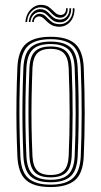

<svg xmlns="http://www.w3.org/2000/svg" viewBox="-20 -757 412 784"><path d="M186.5 6.8Q117 6.8 85.5 -22.4Q54 -51.5 51 -118.8Q48.5 -176.8 47.5 -235Q46.5 -293.2 47.4 -354.1Q48.2 -415 51 -480.8Q54 -550.8 87 -578.8Q120 -606.8 186.5 -606.8Q254.5 -606.8 286.8 -578.1Q319 -549.5 322 -480.2Q325.8 -386.2 325.8 -295.2Q325.8 -204.2 322 -118.8Q319 -48.8 285.9 -21Q252.8 6.8 186.5 6.8ZM186.5 -3Q248 -3 277.4 -29.4Q306.8 -55.8 309.8 -119.2Q313.2 -199.8 313.5 -289.8Q313.8 -379.8 309.8 -480Q307 -544.5 277.4 -570.8Q247.8 -597 186.5 -597Q124.2 -597 95.1 -570.2Q66 -543.5 63.2 -480Q60.5 -413.5 59.6 -353Q58.8 -292.5 59.8 -235Q60.8 -177.5 63.2 -119.2Q65.8 -56.5 95 -29.8Q124.2 -3 186.5 -3ZM186.5 -12.8Q129.5 -12.8 103.9 -37.8Q78.2 -62.8 75.5 -119.8Q73 -179.2 72 -236.6Q71 -294 71.9 -353.6Q72.8 -413.2 75.5 -479.5Q78.2 -538.2 104.6 -562.8Q131 -587.2 186.5 -587.2Q241 -587.2 268 -563.4Q295 -539.5 297.2 -479.5Q300 -417.2 300.8 -357.2Q301.5 -297.2 300.8 -238.2Q300 -179.2 297.2 -120Q295 -61 268.1 -36.9Q241.2 -12.8 186.5 -12.8ZM186.5 -22.8Q237 -22.8 259.9 -45.5Q282.8 -68.2 285 -120.8Q288.8 -208 288.9 -293.2Q289 -378.5 285 -479Q282.8 -533.8 258.8 -555.5Q234.8 -577.2 186.5 -577.2Q136 -577.2 113.1 -554.4Q90.2 -531.5 87.8 -478.8Q85.2 -415.2 84.2 -356.9Q83.2 -298.5 84.1 -240.6Q85 -182.8 87.8 -120Q90.2 -67 113.6 -44.9Q137 -22.8 186.5 -22.8ZM186.5 -32.8Q142.5 -32.8 122.4 -53.1Q102.2 -73.5 100.2 -120Q97.8 -181 96.8 -238.1Q95.8 -295.2 96.6 -354.1Q97.5 -413 100.2 -478.5Q102.2 -527 122.9 -547.1Q143.5 -567.2 186.5 -567.2Q230.5 -567.2 250.6 -546.8Q270.8 -526.2 272.8 -478.2Q277 -376 276.6 -290.8Q276.2 -205.5 272.8 -121Q270.8 -73 250.4 -52.9Q230 -32.8 186.5 -32.8ZM186.5 -42.5Q224 -42.5 241.4 -60.8Q258.8 -79 260.5 -121.2Q264.2 -209.8 264.4 -292.8Q264.5 -375.8 260.5 -477.8Q258.8 -520.2 241.6 -538.9Q224.5 -557.5 186.5 -557.5Q148.8 -557.5 131.6 -539.1Q114.5 -520.8 112.5 -478.5Q110 -413 109 -354.6Q108 -296.2 108.9 -239.2Q109.8 -182.2 112.5 -120.2Q114.5 -79.2 131.6 -60.9Q148.8 -42.5 186.5 -42.5ZM83.8 -667.2Q86.5 -701 107.9 -720.8Q129.2 -740.5 156.8 -736.5Q169.8 -734.8 178.5 -728.8Q187.2 -722.8 194.1 -715.6Q201 -708.5 208 -702.9Q215 -697.2 224.5 -696Q236.8 -694.8 243.6 -702.5Q250.5 -710.2 249.8 -723.2H256.5Q257.2 -705.2 248.2 -694.4Q239.2 -683.5 222.8 -684.8Q211.5 -685.8 203.9 -691.2Q196.2 -696.8 189.5 -704Q182.8 -711.2 174.9 -717.5Q167 -723.8 155 -726Q131.5 -730.5 112.1 -713.6Q92.8 -696.8 90.5 -667.2ZM97.5 -667.2Q99.5 -693 115.5 -707.9Q131.5 -722.8 152 -719Q163 -717 170.8 -710.9Q178.5 -704.8 185.1 -697.5Q191.8 -690.2 199.9 -684.5Q208 -678.8 220 -677.2Q239 -675.5 251.6 -688.2Q264.2 -701 263.5 -723.2H270.5Q271.5 -696.2 256.6 -679.9Q241.8 -663.5 218.2 -666Q205.2 -667.5 196.8 -673.2Q188.2 -679 181.5 -686.2Q174.8 -693.5 167.5 -699.6Q160.2 -705.8 150 -707.5Q133 -710.5 119.4 -699Q105.8 -687.5 104.2 -667.2ZM111 -667.2Q112.5 -684 123.4 -693.5Q134.2 -703 148.2 -700.2Q157.5 -698.5 164.4 -692.6Q171.2 -686.8 178 -679.4Q184.8 -672 193.6 -666.1Q202.5 -660.2 216 -658.8Q242.2 -655.2 260.4 -673.6Q278.5 -692 277.2 -723.2H284.2Q285.2 -687.8 265.1 -666.4Q245 -645 213.8 -648.2Q199.8 -649.8 189.9 -655.4Q180 -661 172.8 -668Q165.5 -675 159.2 -680.9Q153 -686.8 146.2 -689Q136.8 -692 127.6 -686.2Q118.5 -680.5 118 -667.2Z"/></svg>

Font: Big Shoulders Inline Text Thin Light
Style: Regular
Weight: 300
Version: Version 2.002